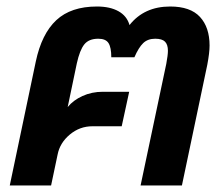

<svg xmlns="http://www.w3.org/2000/svg" viewBox="-20 -570 689 590"><path d="M90 -381Q108 -466 153 -508Q198 -550 278 -550Q318 -550 344 -535.5Q370 -521 378 -493Q423 -550 503 -550Q565 -550 594.5 -518Q624 -486 624 -430Q624 -408 617 -371L539 0H412L491 -374Q496 -401 496 -414Q496 -433 487 -442Q478 -451 457 -451Q434 -451 420 -437.5Q406 -424 393 -394H322Q322 -424 313.5 -437.5Q305 -451 282 -451Q253 -451 239 -433.5Q225 -416 216 -375L188 -241Q205 -262 233.5 -275Q262 -288 296 -288H377L354 -182H264Q225 -182 194.5 -156.5Q164 -131 157 -95L137 0H10Z"/></svg>

Font: Prompt Medium
Style: Italic
Weight: 500
Italic angle: -12°
Designer: Katatrad Team
Foundry: CadsonDemak
Version: Version 1.001